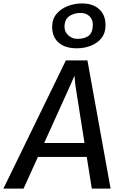

<svg xmlns="http://www.w3.org/2000/svg" viewBox="-61 -1099 705 1119"><path d="M-41 0 323 -747H448.5L583.5 0H474L444.5 -184.5H160L76.5 0ZM196.5 -265.5H431.5L378.5 -601L373 -657.5L348.5 -601.5ZM386.5 -817.5Q318.5 -817.5 280.8 -850.5Q243 -883.5 243 -942.5Q243 -988 268.5 -1018Q294.5 -1049 334.8 -1064Q375 -1079 417 -1079Q480 -1079 517 -1045.5Q554 -1012 554 -952.5Q554 -907 531.5 -878.5Q508 -848 469.5 -832.8Q431 -817.5 386.5 -817.5ZM390 -872.5Q433 -872.5 456.5 -891.2Q480 -910 480 -956.5Q480 -986 460.2 -1004.8Q440.5 -1023.5 408.5 -1023.5Q370.5 -1023.5 342.8 -1004.8Q315 -986 315 -942Q315 -913 337.5 -892.8Q360 -872.5 390 -872.5Z"/></svg>

Font: Koeln Type Sans
Style: Italic
Weight: 400
Italic angle: -7.5°
Designer: Eben Sorkin
Foundry: Eben Sorkin
Version: Version 2.001